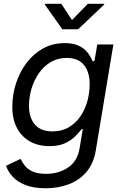

<svg xmlns="http://www.w3.org/2000/svg" viewBox="-20 -777 648 1012"><path d="M220.7 215.3Q158.2 215.3 115.5 198.7Q72.8 182.1 47.4 155Q22 127.9 11.7 96.7L88.4 60.5Q96.2 76.7 109.9 95Q123.5 113.3 150.1 126.2Q176.8 139.2 222.7 139.2Q290 139.2 339.1 105.7Q388.2 72.3 399.4 5.4L416.5 -97.7L409.7 -95.7Q396 -78.1 375.2 -57.4Q354.5 -36.6 322 -21.7Q289.6 -6.8 240.7 -6.8Q182.1 -6.8 138.2 -31.2Q94.2 -55.7 69.6 -102.1Q44.9 -148.4 44.9 -214.4Q44.9 -276.9 64 -336.4Q83 -396 118.9 -444.1Q154.8 -492.2 205.8 -521Q256.8 -549.8 321.3 -549.8Q360.4 -549.8 386.2 -539.6Q412.1 -529.3 428.5 -513.9Q444.8 -498.5 454.1 -482.2Q463.4 -465.8 468.8 -453.6L478 -456.1L492.7 -542.5H577.6L484.9 15.6Q473.1 86.4 434.8 130.4Q396.5 174.3 340.8 194.8Q285.2 215.3 220.7 215.3ZM256.3 -84.5Q306.2 -84.5 343 -106.4Q379.9 -128.4 404.3 -164.6Q428.7 -200.7 440.7 -244.9Q452.6 -289.1 452.6 -334Q452.6 -397 422.6 -434.3Q392.6 -471.7 331.5 -471.7Q284.2 -471.7 247.3 -449.7Q210.4 -427.7 184.8 -390.9Q159.2 -354 146 -309.3Q132.8 -264.6 132.8 -218.8Q132.8 -157.2 163.8 -120.8Q194.8 -84.5 256.3 -84.5ZM303.2 -756.8 359.4 -671.4 442.9 -756.8H529.8L528.8 -752.9L391.6 -622.6H308.6L216.3 -752.9L216.8 -756.8Z"/></svg>

Font: Inter 16pt
Style: Italic
Weight: 400
Italic angle: -9.3988°
Version: Version 4.001;git-66647c0bb